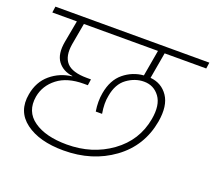

<svg xmlns="http://www.w3.org/2000/svg" viewBox="-120 -899 1146 1028"><g transform="rotate(20 453.5 -385.5)"><path d="M25 -705 30 -740H907L902 -705H665L639 -556Q704 -550 739.5 -497.5Q775 -445 759 -351Q733 -203 614.5 -117Q496 -31 333 -31Q195 -31 116.5 -89.5Q38 -148 57 -251Q70 -325 121.5 -368.5Q173 -412 242 -420V-422Q187 -429 158 -468Q129 -507 142 -580L165 -705ZM339 -67Q483 -67 590.5 -144.5Q698 -222 721 -351Q736 -435 703 -480Q670 -525 614 -525Q563 -525 517.5 -492Q472 -459 460 -388Q451 -345 461 -286H425Q416 -342 425 -391Q439 -470 488.5 -510.5Q538 -551 601 -556L627 -705H205L183 -582Q171 -510 203 -474.5Q235 -439 319 -439H342L337 -404H314Q220 -404 164.5 -361Q109 -318 97 -252Q82 -163 150 -115Q218 -67 339 -67Z"/></g></svg>

Font: Poppins ExtraLight
Style: Italic
Weight: 275
Italic angle: -10°
Designer: Ninad Kale (Devanagari), Jonny Pinhorn (Latin)
Foundry: Indian Type Foundry
Version: Version 3.200;PS 1.000;hotconv 16.6.54;makeotf.lib2.5.65590